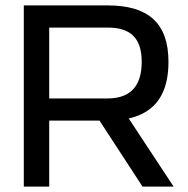

<svg xmlns="http://www.w3.org/2000/svg" viewBox="-20 -690 697 710"><path d="M378 -670H68V0H162V-244H348L507 0H622L456 -252C555 -274 603 -344 603 -461C603 -606 527 -670 378 -670ZM162 -326V-588H378C461 -588 504 -551 504 -461C504 -373 463 -326 378 -326Z"/></svg>

Font: LT Wave Alt
Style: Regular
Weight: 400
Designer: Daniel Lyons
Version: Version 2.5 (Glyphs App)